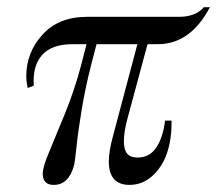

<svg xmlns="http://www.w3.org/2000/svg" viewBox="-20 -503 610 535"><path d="M74.2 -264.2 57.1 -257.8Q53.2 -275.4 53.2 -290Q53.2 -356.9 98.4 -406.5Q143.6 -456.1 222.2 -456.1H478Q525.4 -456.1 547.9 -482.9H564.9Q510.7 -379.9 419.9 -379.9H391.1L335 -171.9Q325.2 -136.2 325.2 -108.9Q325.2 -85.9 334.2 -75Q343.3 -64 363.8 -64Q397 -64 415.8 -92.5Q434.6 -121.1 439.9 -167H458V-157.2Q458 -114.3 445.3 -76.4Q432.6 -38.6 405 -13.2Q377.4 12.2 340.8 12.2Q283.2 12.2 283.2 -53.2Q283.2 -81.5 294.9 -124L362.8 -379.9H249L233.9 -321.8Q217.8 -258.8 207.8 -198.5Q197.8 -138.2 193.4 -95.7Q189 -53.2 186 -41Q170.9 12.2 129.9 12.2Q99.1 12.2 99.1 -19Q99.1 -37.6 116.5 -78.6Q133.8 -119.6 161.4 -187.5Q189 -255.4 206.1 -321.8L221.2 -379.9H182.1Q124 -379.9 97.2 -349.6Q70.3 -319.3 74.2 -264.2Z"/></svg>

Font: Flanker Steampunk
Style: Italic
Weight: 400
Italic angle: -12°
Designer: Alexey Kryukov, Leonardo Di Lena
Foundry: Alexey Kryukov, Leonardo Di Lena
Version: 1.210